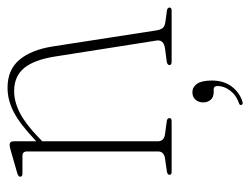

<svg xmlns="http://www.w3.org/2000/svg" viewBox="-97 -378 663 509"><g transform="rotate(-90 234.5 -123.5)"><path d="M114.5 -418.5V-359L119 -363Q160 -402 191.8 -418.5Q223.5 -435 256.5 -435Q304 -435 330.5 -403.5Q357 -372 366 -314.5L408.5 -40Q410 -30 414.5 -24Q419 -18 431.5 -16.5L460.5 -12.5Q469 -11.5 469 -5.5Q469 0 460.5 0H325.5Q316.5 0 316.5 -5.5Q316.5 -11.5 326 -13L360.5 -17.5Q384.5 -21 381.5 -40L339 -310Q330.5 -364 308.8 -390.8Q287 -417.5 247.5 -417.5Q219 -417.5 189.5 -402.2Q160 -387 125.5 -353.5L114.5 -343V-36.5Q114.5 -20 133.5 -17.5L167 -13Q176 -12 176 -5.5Q176 0 167.5 0H33.5Q25.5 0 25.5 -5.5Q25.5 -11 34 -12.5L68.5 -17.5Q87.5 -20 87.5 -36V-383Q87.5 -395.5 76 -395.5H29Q20.5 -395.5 20.5 -401.5Q20.5 -406 29 -409L90 -426.5Q100 -429.5 105 -429.5Q114.5 -429.5 114.5 -418.5ZM244.5 111.5Q231.5 111.5 224.5 103.5Q217.5 95.5 217.5 84Q217.5 71 225 63Q232.5 55 244.5 55Q258 55 266.8 67.2Q275.5 79.5 275.5 106.5Q275.5 138 259.8 159Q244 180 220 187.5Q213 190 211 185.5Q209 180.5 215.5 178.5Q236.5 171.5 248.8 155.2Q261 139 261 122Q261 111.5 252.5 111.5Z"/></g></svg>

Font: Fraunces 144pt S050 Thin
Style: Regular
Weight: 100
Version: Version 1.000; ttfautohint (v1.8.3)